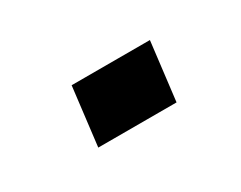

<svg xmlns="http://www.w3.org/2000/svg" viewBox="-33 -208 386 308"><g transform="rotate(-30 160.0 -54.0)"><path d="M233 0 246 -108H101L88 0Z"/></g></svg>

Font: Gamestation Extended
Style: Italic
Weight: 400
Width: 7
Designer: Jonas Hecksher
Foundry: Jonas Hecksher, Playtypeª, e-types AS
Version: Version 1.003